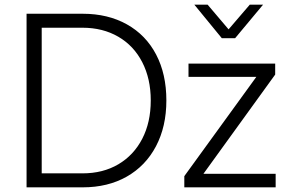

<svg xmlns="http://www.w3.org/2000/svg" viewBox="-20 -804 1225 824"><path d="M94 -745H335Q443 -745 524.5 -699.5Q606 -654 650 -570Q694 -486 694 -373Q694 -261 649.5 -176.5Q605 -92 524 -46Q443 0 335 0H94ZM334 -60Q422 -60 488 -99Q554 -138 590.5 -208.5Q627 -279 627 -373Q627 -466 590.5 -537Q554 -608 487.5 -646.5Q421 -685 334 -685H159V-60ZM771 -48 1080 -474H789V-531H1161V-484L853 -58H1163V0H771ZM871 -784 961 -678 1052 -784H1109L989 -640H932L814 -784Z"/></svg>

Font: BLUETTI 2.0 Extralight
Style: Roman
Weight: 200
Designer: Stijn de Vries
Foundry: tokotype
Version: Version 2.005;October 31, 2023;FontCreator 14.0.0.2814 64-bi